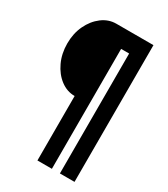

<svg xmlns="http://www.w3.org/2000/svg" viewBox="-211 -824 923 1058"><g transform="rotate(30 250.0 -295.0)"><path d="M207 -270Q158 -270 117 -301Q76 -332 51.5 -384.5Q27 -437 27 -501Q27 -565 51.5 -616.5Q76 -668 117 -699Q158 -730 207 -730H443V140H350V-623H299V140H207Z"/></g></svg>

Font: M PLUS 1 Code SemiBold
Style: Regular
Weight: 600
Designer: Coji Morishita
Foundry: UNDERFOREST DESIGN
Version: Version 1.005